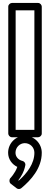

<svg xmlns="http://www.w3.org/2000/svg" viewBox="-20 -905 342 1301"><path d="M86 -25V-835H213V-25ZM36 0C36 10.7 45.9 25 61 25H238C248.7 25 263 15.1 263 0V-860C263 -870.7 253.1 -885 238 -885H61C50.3 -885 36 -875.1 36 -860ZM47.9 304.7C41.5 316.3 43.1 332.3 52.7 339.8L92.7 370.8C101.3 377.5 114.8 377.8 123.9 370.3C188.5 317 263 235.5 263 130C263 66.3 211.7 15 148 15C85.8 15 35 66.5 35 130C35 173.6 61.4 208.8 97.2 225.9C82.7 269.1 48.9 303.7 47.9 304.7ZM148 65C184.3 65 213 93.7 213 130C213 203.9 163.1 269.1 107.2 318.8L104.2 316.4C121.7 293.7 143.2 260.1 151.6 214.5C154.1 201.1 144.6 188.5 132.8 185.7C104.2 178.9 85 156.9 85 130C85 93.5 114.2 65 148 65Z"/></svg>

Font: Hussar Ekologiczny
Style: Regular
Weight: 400
Foundry: Cannot Into Space Fonts
Version: Version 0.97